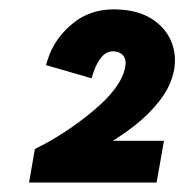

<svg xmlns="http://www.w3.org/2000/svg" viewBox="-20 -725 395 411"><path d="M248 -581.4Q250.8 -596.4 244.6 -605Q238.4 -613.6 225.6 -615Q209 -616.4 198 -603.5Q187 -590.6 180.2 -570.6L176 -557.4L78.4 -585.6L81.8 -596.4Q96.6 -644.4 138.7 -677.1Q180.8 -709.8 241.8 -704.2Q282 -700.6 308.7 -682.1Q335.4 -663.6 346.8 -635.7Q358.2 -607.8 352.8 -576Q346.4 -541.6 322.9 -511Q299.4 -480.4 267.6 -455.7Q235.8 -431 196.2 -408.2L186.8 -423.6H331L315.2 -334.2H42.2L54.6 -406Q120.6 -438.4 180.4 -488.4Q240.2 -538.4 248 -581.4Z"/></svg>

Font: Fixel Italic Variable 20240409 Display Thin
Style: Italic
Weight: 100
Italic angle: -10°
Designer: AlfaBravo + MacPaw
Foundry: Kyrylo Tkachov, Marchela Mozhyna, Serhii Makarenko, Maria Weinstein, Zakhar Kryvoshyya
Version: Version 1.211;Glyphs 3.2 (3225)